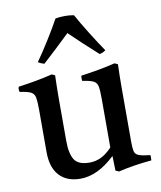

<svg xmlns="http://www.w3.org/2000/svg" viewBox="-85 -820 753 900"><g transform="rotate(-10 291.5 -370.0)"><path d="M226 12Q161 12 125.5 -26.5Q90 -65 90 -138V-340Q90 -379 86.5 -398Q83 -417 67.5 -425Q52 -433 15 -438Q10 -451 15 -463Q58 -469 97.5 -476Q137 -483 177 -493L192 -486Q191 -455 190.5 -427.5Q190 -400 190 -376V-174Q190 -114 208.5 -84.5Q227 -55 281 -55Q311 -55 337.5 -68.5Q364 -82 388 -108V-340Q388 -379 384.5 -398Q381 -417 365.5 -425Q350 -433 313 -438Q310 -451 313 -463Q356 -469 395.5 -476Q435 -483 476 -493L491 -486Q490 -455 489.5 -427.5Q489 -400 489 -376V-117Q489 -87 492.5 -72Q496 -57 512.5 -50.5Q529 -44 567 -40Q568 -28 567 -15Q524 -11 485 -5Q446 1 409 10L393 3L391 -67Q308 12 226 12ZM283 -671Q253 -642 220 -611Q187 -580 152 -548Q145 -550 137.5 -553Q130 -556 123 -561Q152 -602 184.5 -654Q217 -706 240 -748Q250 -750 261 -751Q272 -752 284 -752Q296 -752 307 -751Q318 -750 328 -748Q351 -706 383.5 -654Q416 -602 444 -561Q432 -551 415 -548Q379 -580 346 -611Q313 -642 283 -671Z"/></g></svg>

Font: Tiro Telugu
Style: Regular
Weight: 400
Designer: Telugu: John Hudson & Fiona Ross. Latin: John Hudson.
Foundry: Tiro Typeworks Ltd.
Version: Version 1.52